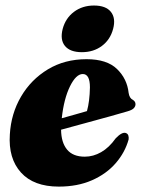

<svg xmlns="http://www.w3.org/2000/svg" viewBox="-20 -682 526 712"><path d="M457 -165Q443.5 -116.5 409 -76.8Q374.5 -37 321 -13.5Q267.5 10 198 10Q105 10 57.8 -42.2Q10.5 -94.5 16.5 -183.5Q21 -260.5 58 -323.8Q95 -387 157.5 -424.8Q220 -462.5 301 -462.5Q376.5 -462.5 414 -426Q451.5 -389.5 457 -337.5Q460 -317.5 473 -311.5Q482.5 -305.5 482.5 -295.5Q482.5 -287.5 476.2 -280.8Q470 -274 452.5 -269Q431.5 -262.5 389.5 -251Q347.5 -239.5 298.2 -226Q249 -212.5 206.5 -201Q207 -153.5 228.8 -127.2Q250.5 -101 294.5 -101Q326 -101 355.2 -117.8Q384.5 -134.5 409 -169Q432 -193 446 -189Q453.5 -186.5 455.8 -179.8Q458 -173 457 -165ZM287 -407.5Q262 -407.5 239.5 -361.8Q217 -316 209 -243.5Q234 -250.5 258.8 -257.5Q283.5 -264.5 302.5 -270Q312.5 -306 313.5 -358Q313.5 -407.5 287 -407.5ZM283.5 -488.5Q240 -488.5 221 -511.5Q202 -534.5 212.5 -575Q223 -614.5 254.2 -638Q285.5 -661.5 328.5 -661.5Q372.5 -661.5 391.2 -638Q410 -614.5 399.5 -575Q389 -535 358 -511.8Q327 -488.5 283.5 -488.5Z"/></svg>

Font: Fraunces 144pt Soft Black
Style: Italic
Weight: 900
Italic angle: -16°
Version: Version 1.000;[b76b70a41]